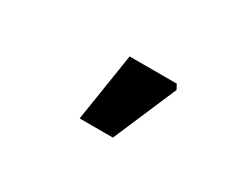

<svg xmlns="http://www.w3.org/2000/svg" viewBox="-43 -931 641 515"><g transform="rotate(30 277.5 -673.5)"><path d="M215 -568 248 -779H394L402 -764L318 -568Z"/></g></svg>

Font: Source Sans 3
Style: Bold
Weight: 700
Designer: Paul D. Hunt
Foundry: Adobe
Version: Version 3.052;hotconv 1.1.0;makeotfexe 2.6.0